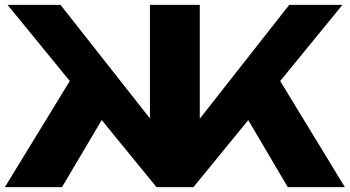

<svg xmlns="http://www.w3.org/2000/svg" viewBox="-21 -770 1439 790"><path d="M-1 0 295 -484 446 -358 234 0ZM1163 0 952 -358 1103 -484 1398 0ZM801 -189 744 -209 1169 -750H1388L775 0H623L10 -750H228L654 -209L596 -189V-750H801Z"/></svg>

Font: Unbounded
Style: Bold
Weight: 700
Designer: Luke Prowse, Jean-Baptiste Morizot, Fátima Lázaro, Florian Runge
Foundry: NaN
Version: Version 1.700